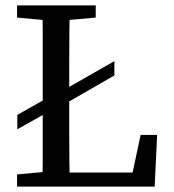

<svg xmlns="http://www.w3.org/2000/svg" viewBox="-20 -690 643 710"><path d="M403 -464V-411L191 -289V-343ZM185 -345V-291L44 -212V-265ZM43 0V-45L174 -57H186V0ZM136 0Q138 -52 138 -103.5Q138 -155 138 -206.5Q138 -258 138 -310V-359Q138 -412 138 -464Q138 -516 138 -568Q138 -620 136 -670H238Q237 -619 236.5 -567Q236 -515 236 -463Q236 -411 236 -359V-294Q236 -250 236 -201.5Q236 -153 236.5 -102Q237 -51 238 0ZM186 0V-52H502L464 -22L500 -191H561L552 0ZM43 -625V-670H334V-625L199 -613H174Z"/></svg>

Font: Source Serif 4 18pt
Style: Regular
Weight: 400
Designer: Frank Grießhammer
Foundry: Adobe Systems Incorporated
Version: Version 4.004;hotconv 1.0.116;makeotfexe 2.5.65601